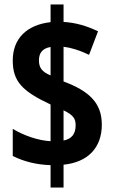

<svg xmlns="http://www.w3.org/2000/svg" viewBox="-20 -780 512 858"><path d="M206 58H264V-44C373 -55 435 -120 435 -223C435 -322 376 -374 264 -416V-571C298 -567 337 -555 378 -535L418 -640C367 -665 316 -679 264 -682V-760H206V-681C99 -669 37 -607 37 -510C37 -417 78 -373 206 -313V-149C152 -152 89 -173 37 -204V-83C87 -58 143 -44 206 -42ZM206 -443C168 -459 154 -477 154 -510C154 -545 171 -564 206 -570ZM264 -152V-287C309 -265 318 -249 318 -220C318 -181 300 -159 264 -152Z"/></svg>

Font: Kathrein 77 Bold Condensed
Style: Regular
Weight: 700
Width: 3
Designer: Lazydogs Typefoundry, based on Open Sans by Ascender Corporation
Foundry: Lazydogs Typefoundry
Version: Version 1.003;PS 001.003;hotconv 1.0.88;makeotf.lib2.5.64775